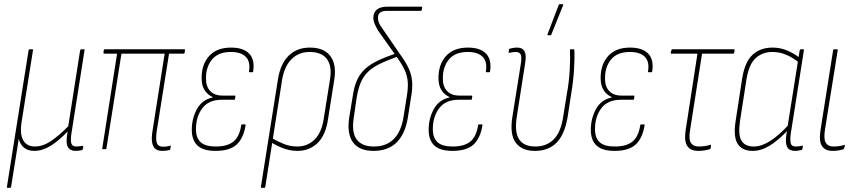

<svg xmlns="http://www.w3.org/2000/svg" viewBox="-20 -715 4116 920"><path d="M16 185Q12 185 13 181L117 -474Q118 -479 122 -479H134Q139 -479 138 -474L84 -134Q74 -74 91 -43.5Q108 -13 147 -13Q186 -13 225.5 -40Q265 -67 307 -110L364 -474Q366 -479 370 -479H381Q387 -479 385 -474L322 -74Q317 -39 322.5 -26Q328 -13 345 -13Q353 -13 360.5 -14Q368 -15 375 -16Q380 -17 379 -13L377 -2Q376 4 370 5Q364 6 357 7Q350 8 342 8Q316 8 305 -11Q294 -30 304 -84H303Q261 -40 222 -16Q183 8 144 8Q114 8 95 -7.5Q76 -23 70 -50L33 181Q32 185 29 185Z M757 8Q738 8 725.5 -1Q713 -10 709 -32Q705 -54 711 -89L769 -458H562L490 -4Q489 0 485 0H473Q469 0 470 -4L541 -458H480Q475 -458 476 -464L477 -473Q478 -479 483 -479H863Q868 -479 866 -473L865 -463Q864 -458 859 -458H790L731 -87Q725 -45 732 -28.5Q739 -12 761 -12Q769 -12 777.5 -13Q786 -14 795 -17Q800 -19 798 -14L796 -1Q796 3 791 4Q784 6 776.5 7Q769 8 757 8Z M1013 8Q954 8 926.5 -17.5Q899 -43 899 -93Q899 -147 923.5 -192Q948 -237 999 -248V-250Q974 -261 960 -283.5Q946 -306 946 -341Q946 -407 982.5 -447Q1019 -487 1087 -487Q1146 -487 1174 -458Q1202 -429 1193 -372Q1193 -369 1190 -369H1175Q1172 -369 1173 -372Q1181 -419 1158 -442.5Q1135 -466 1086 -466Q1026 -466 996.5 -430.5Q967 -395 967 -341Q966 -302 986.5 -279.5Q1007 -257 1046 -257H1105Q1108 -257 1108 -254L1106 -240Q1106 -237 1102 -237H1043Q980 -237 949.5 -196.5Q919 -156 919 -96Q919 -54 941.5 -33.5Q964 -13 1014 -13Q1070 -13 1099 -37Q1128 -61 1136 -116Q1137 -119 1140 -119H1153Q1157 -119 1157 -116Q1147 -53 1114 -22.5Q1081 8 1013 8Z M1234 185Q1229 185 1230 181L1312 -336Q1324 -410 1363.5 -448.5Q1403 -487 1465 -487Q1532 -487 1562.5 -447Q1593 -407 1582 -335L1552 -145Q1541 -68 1502 -30Q1463 8 1405 8Q1372 8 1339 -4Q1306 -16 1276 -35L1280 -55Q1310 -37 1340.5 -25Q1371 -13 1404 -13Q1454 -13 1487.5 -46.5Q1521 -80 1531 -145L1561 -333Q1572 -397 1547 -431.5Q1522 -466 1463 -466Q1412 -466 1377.5 -432Q1343 -398 1332 -334L1251 181Q1250 185 1246 185Z M1770 8Q1702 8 1672 -32Q1642 -72 1653 -150L1670 -253Q1676 -296 1689 -327Q1702 -358 1725.5 -381Q1749 -404 1785.5 -422Q1822 -440 1874 -458L1885 -444Q1832 -425 1797 -407.5Q1762 -390 1741 -368.5Q1720 -347 1708 -318Q1696 -289 1689 -247L1675 -150Q1664 -81 1689 -47Q1714 -13 1772 -13Q1830 -13 1865.5 -47.5Q1901 -82 1913 -151L1928 -246Q1936 -290 1934 -320.5Q1932 -351 1919 -379.5Q1906 -408 1879 -445L1792 -568Q1782 -585 1775.5 -600Q1769 -615 1769 -632Q1770 -657 1787 -670Q1804 -683 1835 -683H2000Q2004 -683 2003 -680L2001 -667Q2000 -663 1996 -663H1834Q1791 -663 1791 -631Q1791 -606 1809 -583L1895 -458Q1925 -417 1939 -385.5Q1953 -354 1955 -322Q1957 -290 1949 -245L1934 -150Q1921 -72 1880 -32Q1839 8 1770 8Z M2148 8Q2089 8 2061.5 -17.5Q2034 -43 2034 -93Q2034 -147 2058.5 -192Q2083 -237 2134 -248V-250Q2109 -261 2095 -283.5Q2081 -306 2081 -341Q2081 -407 2117.5 -447Q2154 -487 2222 -487Q2281 -487 2309 -458Q2337 -429 2328 -372Q2328 -369 2325 -369H2310Q2307 -369 2308 -372Q2316 -419 2293 -442.5Q2270 -466 2221 -466Q2161 -466 2131.5 -430.5Q2102 -395 2102 -341Q2101 -302 2121.5 -279.5Q2142 -257 2181 -257H2240Q2243 -257 2243 -254L2241 -240Q2241 -237 2237 -237H2178Q2115 -237 2084.5 -196.5Q2054 -156 2054 -96Q2054 -54 2076.5 -33.5Q2099 -13 2149 -13Q2205 -13 2234 -37Q2263 -61 2271 -116Q2272 -119 2275 -119H2288Q2292 -119 2292 -116Q2282 -53 2249 -22.5Q2216 8 2148 8Z M2543 8Q2481 8 2451.5 -31Q2422 -70 2435 -154L2475 -405Q2481 -440 2475.5 -453Q2470 -466 2451 -466Q2445 -466 2437 -465Q2429 -464 2421 -462Q2417 -460 2417 -465L2419 -477Q2419 -481 2423 -482Q2430 -484 2439.5 -485.5Q2449 -487 2458 -487Q2484 -487 2493.5 -469Q2503 -451 2496 -410L2456 -154Q2445 -80 2468 -46.5Q2491 -13 2545 -13Q2599 -13 2633 -47Q2667 -81 2678 -153L2696 -264Q2707 -323 2710 -380.5Q2713 -438 2711 -475Q2711 -479 2715 -479H2729Q2732 -479 2732 -475Q2734 -437 2730.5 -381Q2727 -325 2717 -266L2700 -155Q2686 -71 2647 -31.5Q2608 8 2543 8ZM2606 -546Q2604 -546 2603.5 -547.5Q2603 -549 2604 -552L2657 -691Q2658 -693 2659 -694Q2660 -695 2663 -695H2675Q2677 -695 2678 -693.5Q2679 -692 2678 -689L2622 -550Q2621 -546 2615 -546Z M2925 8Q2866 8 2838.5 -17.5Q2811 -43 2811 -93Q2811 -147 2835.5 -192Q2860 -237 2911 -248V-250Q2886 -261 2872 -283.5Q2858 -306 2858 -341Q2858 -407 2894.5 -447Q2931 -487 2999 -487Q3058 -487 3086 -458Q3114 -429 3105 -372Q3105 -369 3102 -369H3087Q3084 -369 3085 -372Q3093 -419 3070 -442.5Q3047 -466 2998 -466Q2938 -466 2908.5 -430.5Q2879 -395 2879 -341Q2878 -302 2898.5 -279.5Q2919 -257 2958 -257H3017Q3020 -257 3020 -254L3018 -240Q3018 -237 3014 -237H2955Q2892 -237 2861.5 -196.5Q2831 -156 2831 -96Q2831 -54 2853.5 -33.5Q2876 -13 2926 -13Q2982 -13 3011 -37Q3040 -61 3048 -116Q3049 -119 3052 -119H3065Q3069 -119 3069 -116Q3059 -53 3026 -22.5Q2993 8 2925 8Z M3326 8Q3301 8 3285.5 -2.5Q3270 -13 3265 -35.5Q3260 -58 3266 -95L3322 -458H3198Q3193 -458 3194 -463L3197 -474Q3198 -479 3201 -479H3496Q3501 -479 3500 -473L3498 -463Q3497 -458 3493 -458H3344L3287 -94Q3279 -48 3290.5 -30.5Q3302 -13 3328 -13Q3342 -13 3356 -15Q3370 -17 3384 -21Q3387 -23 3387 -18L3385 -5Q3385 -2 3381 0Q3371 3 3356.5 5.5Q3342 8 3326 8Z M3587 8Q3536 8 3514.5 -26Q3493 -60 3505 -136L3536 -338Q3549 -419 3586.5 -453Q3624 -487 3682 -487Q3717 -487 3749.5 -474Q3782 -461 3813 -437L3809 -415Q3776 -441 3745 -453.5Q3714 -466 3681 -466Q3634 -466 3601.5 -437Q3569 -408 3557 -336L3526 -136Q3516 -70 3532.5 -41.5Q3549 -13 3592 -13Q3629 -13 3670.5 -39.5Q3712 -66 3758 -116L3755 -91Q3709 -42 3668 -17Q3627 8 3587 8ZM3789 8Q3762 8 3752 -10.5Q3742 -29 3748 -70L3752 -95L3753 -103L3804 -425L3805 -433L3812 -474Q3814 -479 3817 -479H3829Q3833 -479 3832 -474L3769 -74Q3765 -40 3769.5 -26.5Q3774 -13 3793 -13Q3802 -13 3809.5 -14Q3817 -15 3824 -17Q3828 -19 3827 -13L3825 -2Q3824 3 3819 4Q3814 5 3806.5 6.5Q3799 8 3789 8Z M3969 8Q3934 8 3918.5 -15.5Q3903 -39 3912 -94L3972 -474Q3973 -479 3978 -479H3989Q3995 -479 3994 -474L3933 -94Q3926 -48 3937 -30.5Q3948 -13 3973 -13Q3986 -13 3998.5 -14.5Q4011 -16 4024 -20Q4030 -24 4028 -16L4025 -5Q4024 -1 4022 0Q4010 4 3996.5 6Q3983 8 3969 8Z"/></svg>

Font: Sofia Sans Condensed Thin
Style: Italic
Weight: 250
Italic angle: -9°
Version: Version 4.100